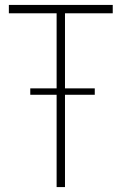

<svg xmlns="http://www.w3.org/2000/svg" viewBox="-20 -760 497 780"><path d="M103 -401H210V-706H16V-740H438V-706H244V-401H365V-375H244V0H210V-375H103Z"/></svg>

Font: Encode Sans Compressed
Style: Thin
Weight: 100
Designer: Pablo Impallari, Andres Torresi
Foundry: Pablo Impallari, Andres Torresi
Version: Version 1.000; ttfautohint (v1.00) -l 8 -r 50 -G 200 -x 14 -